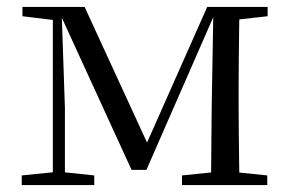

<svg xmlns="http://www.w3.org/2000/svg" viewBox="-20 -536 839 556"><path d="M361 -44 152 -500H147V-516H225L416 -101H396L580 -516H611V-501H604L404 -44ZM591 0 593 -222 598 -516H674Q673 -492 672.5 -451Q672 -410 671.5 -366Q671 -322 671 -288V-229Q671 -194 671.5 -150Q672 -106 672.5 -65Q673 -24 674 0ZM43 0V-28L142 -38H158L253 -28V0ZM507 0V-28L615 -39H647L754 -28V0ZM45 -489V-516H155V-477H143ZM133 0V-516H158L168 -223V0ZM629 -477V-516H755V-489L648 -477Z"/></svg>

Font: Noto Serif JP
Style: Regular
Weight: 400
Designer: Ryoko NISHIZUKA  (kana & ideographs); Frank Grießhammer (Latin, Greek & Cyrillic); Wenlong ZHANG  (bopomofo); Sandoll Co
Foundry: Adobe
Version: Version 2.003-H1;hotconv 1.1.1;makeotfexe 2.6.0